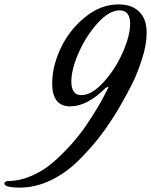

<svg xmlns="http://www.w3.org/2000/svg" viewBox="-63 -794 686 872"><path d="M528 -686Q528 -747 480 -747Q433 -747 380.5 -689Q328 -631 294.5 -555Q261 -479 261 -424Q261 -362 306 -362Q354 -362 407.5 -421Q461 -480 494.5 -556Q528 -632 528 -686ZM475 -299Q436 -234 393.5 -178Q351 -122 293.5 -65Q236 -8 167 25Q98 58 27 58Q-43 58 -43 39Q-43 34 -36.5 31Q-30 28 -26 28Q26 28 79.5 5Q133 -18 176 -55Q219 -92 259 -136.5Q299 -181 329 -225.5Q359 -270 381 -307Q403 -344 414 -367L426 -390Q429 -396 429 -398Q429 -400 427 -400L417 -395Q333 -311 256 -311Q174 -311 174 -415Q174 -492 212.5 -574.5Q251 -657 322.5 -715.5Q394 -774 476 -774Q535 -774 569 -741Q603 -708 603 -646Q603 -591 582 -526Q561 -461 538.5 -415.5Q516 -370 475 -299Z"/></svg>

Font: Aguafina Script
Style: Regular
Weight: 400
Designer: Angel Koziupa and Alejandro Paul
Foundry: Angel Koziupa and Alejandro Paul
Version: Version 1.000